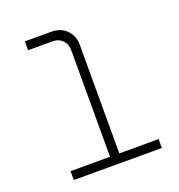

<svg xmlns="http://www.w3.org/2000/svg" viewBox="-127 -807 854 914"><g transform="rotate(-20 300.0 -350.0)"><path d="M292 -19V-586Q292 -616 273 -635.5Q254 -655 224 -655H99V-700H233Q280 -700 309.5 -670.5Q339 -641 339 -594V-19ZM92 0V-45H538V0Z"/></g></svg>

Font: SUSE Thin ExtraLight
Style: Regular
Weight: 250
Version: Version 1.000